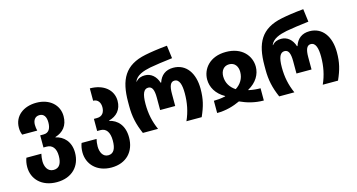

<svg xmlns="http://www.w3.org/2000/svg" viewBox="-100 -1208 3527 1895"><g transform="rotate(-15 1663.5 -260.0)"><path d="M284 250C440 250 531 151 531 14C531 -99 464 -164 383 -181V-184C464 -208 515 -266 515 -363C515 -476 425 -560 288 -560C157 -560 59 -486 59 -366C59 -333 64 -316 73 -292H227C222 -313 219 -329 219 -353C219 -400 242 -434 287 -434C331 -434 354 -400 354 -342C354 -284 334 -239 278 -239H243V-115H275C332 -115 368 -75 368 4C368 76 345 125 284 125C222 125 198 68 198 13C198 -12 202 -39 207 -61H54C44 -34 38 -4 38 31C38 152 128 250 284 250Z M842 250C994 250 1085 151 1085 7C1085 -118 1018 -183 937 -201V-204C1018 -225 1069 -282 1069 -371C1069 -481 978 -560 836 -560V-434C884 -434 908 -396 908 -349C908 -301 886 -259 829 -259H797V-135H831C889 -135 922 -90 922 -4C922 76 899 125 842 125C787 125 762 72 762 13C762 -13 766 -40 771 -61H618C608 -34 602 -4 602 31C602 153 693 250 842 250Z M1228 0H1383C1345 -85 1327 -170 1327 -268C1327 -373 1349 -418 1394 -418C1435 -418 1451 -378 1451 -300V-174H1605V-300C1605 -377 1621 -418 1662 -418C1713 -418 1729 -356 1729 -271C1729 -176 1712 -86 1673 0H1829C1873 -99 1891 -169 1891 -274C1891 -432 1816 -544 1682 -544C1605 -544 1554 -504 1531 -433H1526C1504 -503 1454 -544 1393 -544C1359 -544 1325 -535 1301 -505H1297C1321 -567 1394 -590 1466 -605C1516 -615 1614 -628 1697 -638L1680 -770C1583 -761 1507 -749 1453 -738C1234 -694 1166 -559 1166 -332V-288C1166 -185 1184 -101 1228 0Z M1987 0C2079 0 2157 -24 2224 -55C2292 -24 2370 0 2464 0V-125C2429 -125 2391 -128 2343 -138V-142C2432 -191 2474 -267 2474 -344C2474 -452 2392 -560 2225 -560C2059 -560 1977 -452 1977 -344C1977 -267 2018 -191 2106 -142V-138C2057 -128 2021 -125 1987 -125ZM2225 -180C2172 -214 2138 -266 2138 -333C2138 -389 2168 -434 2225 -434C2283 -434 2312 -389 2312 -333C2312 -266 2278 -214 2225 -180Z M2621 0H2776C2738 -85 2720 -170 2720 -268C2720 -373 2742 -418 2787 -418C2828 -418 2844 -378 2844 -300V-174H2998V-300C2998 -377 3014 -418 3055 -418C3106 -418 3122 -356 3122 -271C3122 -176 3105 -86 3066 0H3222C3266 -99 3284 -169 3284 -274C3284 -432 3209 -544 3075 -544C2998 -544 2947 -504 2924 -433H2919C2897 -503 2847 -544 2786 -544C2752 -544 2718 -535 2694 -505H2690C2714 -567 2787 -590 2859 -605C2909 -615 3007 -628 3090 -638L3073 -770C2976 -761 2900 -749 2846 -738C2627 -694 2559 -559 2559 -332V-288C2559 -185 2577 -101 2621 0Z"/></g></svg>

Font: Noto Sans Georgian SemiCondensed ExtraBold
Style: Regular
Weight: 800
Width: 4
Designer: Monotype Design Team, Akaki Razmadze
Foundry: Google LLC
Version: Version 2.005